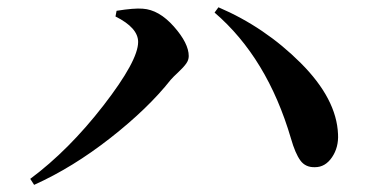

<svg xmlns="http://www.w3.org/2000/svg" viewBox="-20 -606 1040 530"><path d="M361.3 -490.2Q361.3 -529.3 298.8 -560.5L301.8 -576.2Q350.6 -584 374 -582Q418.9 -579.1 460 -532.7Q501 -486.3 501 -451.2Q501 -440.4 494.1 -430.7Q487.3 -420.9 472.2 -406.7Q457 -392.6 451.2 -385.7Q388.7 -306.6 284.7 -225.1Q180.7 -143.6 74.2 -95.7L63.5 -112.3Q169.9 -191.4 265.6 -314.9Q361.3 -438.5 361.3 -490.2ZM913.1 -235.4Q915 -199.2 896.5 -171.9Q877.9 -144.5 849.6 -144.5Q823.2 -143.6 809.1 -163.1Q794.9 -182.6 783.2 -223.6Q717.8 -446.3 572.3 -571.3L583 -585.9Q710.9 -531.2 810.1 -432.1Q909.2 -333 913.1 -235.4Z"/></svg>

Font: GenRyuMin TW TTF Bold
Style: Regular
Weight: 700
Version: Version 1.300